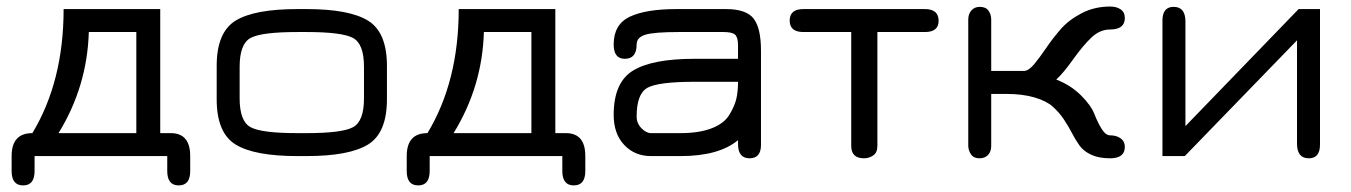

<svg xmlns="http://www.w3.org/2000/svg" viewBox="-20 -478 4137 588"><path d="M85.9 45.9V0H492.2V45.9C492.2 75.2 503.9 89.8 527.3 89.8C550.8 89.8 562.5 75.2 562.5 45.9V0C562.5 -46.9 542.6 -70.3 502.9 -70.3H470.7V-450.2H174.8C174.8 -302.4 142.9 -175.8 79.1 -70.3C36.8 -70.3 15.6 -46.9 15.6 0V45.9C15.6 75.2 27.3 89.8 50.8 89.8C74.2 89.8 85.9 75.2 85.9 45.9ZM252 -379.9H397.5V-70.3H159.2C217.8 -165.4 248.7 -268.6 252 -379.9Z M918.9 0C1006.2 0 1069 -11.9 1107.4 -35.6C1145.8 -59.4 1165 -105.5 1165 -173.8V-276.4C1165 -344.7 1145.8 -390.8 1107.4 -414.6C1069 -438.3 1006.2 -450.2 918.9 -450.2H890.6C802.7 -450.2 739.6 -438.3 701.2 -414.6C662.8 -390.8 643.6 -344.7 643.6 -276.4V-173.8C643.6 -105.5 662.8 -59.4 701.2 -35.6C739.6 -11.9 802.7 0 890.6 0ZM890.6 -70.3C817.7 -70.3 770 -76.3 747.6 -88.4C725.1 -100.4 713.9 -129.9 713.9 -176.8V-273.4C713.9 -320.3 725.1 -349.8 747.6 -361.8C770 -373.9 817.7 -379.9 890.6 -379.9H918.9C991.2 -379.9 1038.6 -373.9 1061 -361.8C1083.5 -349.8 1094.7 -320.3 1094.7 -273.4V-176.8C1094.7 -129.9 1083.5 -100.4 1061 -88.4C1038.6 -76.3 991.2 -70.3 918.9 -70.3Z M1295.9 45.9V0H1702.1V45.9C1702.1 75.2 1713.9 89.8 1737.3 89.8C1760.7 89.8 1772.5 75.2 1772.5 45.9V0C1772.5 -46.9 1752.6 -70.3 1712.9 -70.3H1680.7V-450.2H1384.8C1384.8 -302.4 1352.9 -175.8 1289.1 -70.3C1246.7 -70.3 1225.6 -46.9 1225.6 0V45.9C1225.6 75.2 1237.3 89.8 1260.7 89.8C1284.2 89.8 1295.9 75.2 1295.9 45.9ZM1461.9 -379.9H1607.4V-70.3H1369.1C1427.7 -165.4 1458.7 -268.6 1461.9 -379.9Z M2106.4 -297.9C2020.5 -297.9 1957.8 -285.8 1918.5 -261.7C1879.1 -237.6 1859.4 -192.4 1859.4 -126C1859.4 -87.6 1870.1 -57 1891.6 -34.2C1913.1 -11.4 1940.4 0 1973.6 0H2064.5C2142.6 0 2201.2 -16.3 2240.2 -48.8V-37.1C2240.2 -7.8 2252 6.8 2275.4 6.8C2298.8 6.8 2310.5 -6.8 2310.5 -34.2V-323.2C2310.5 -368.8 2303.1 -401.4 2288.1 -420.9C2273.1 -440.4 2244.8 -450.2 2203.1 -450.2H2051.8C1989.3 -450.2 1941.6 -442.4 1908.7 -426.8C1875.8 -411.1 1859.4 -382.8 1859.4 -341.8C1859.4 -312.5 1870.8 -297.9 1893.6 -297.9C1917.6 -297.9 1929.7 -312.5 1929.7 -341.8C1929.7 -356.1 1938.5 -366 1956.1 -371.6C1973.6 -377.1 2007.8 -379.9 2058.6 -379.9H2196.3C2213.9 -379.9 2225.6 -377.1 2231.4 -371.6C2237.3 -366 2240.2 -355.1 2240.2 -338.9V-297.9ZM2240.2 -227.5C2240.2 -207.4 2238.4 -189.8 2234.9 -174.8C2231.3 -159.8 2224.1 -143.6 2213.4 -126C2202.6 -108.4 2184.6 -94.7 2159.2 -85C2133.8 -75.2 2102.2 -70.3 2064.5 -70.3H1973.6C1963.9 -70.3 1954.1 -75.4 1944.3 -85.4C1934.6 -95.5 1929.7 -107.4 1929.7 -121.1C1929.7 -168 1940.9 -197.4 1963.4 -209.5C1985.8 -221.5 2033.5 -227.5 2106.4 -227.5Z M2812.5 -450.2H2440.4C2412.4 -450.2 2398.4 -438.5 2398.4 -415C2398.4 -391.6 2412.4 -379.9 2440.4 -379.9H2586.9V-31.2C2586.9 -5.9 2599.9 6.8 2626 6.8C2636.4 6.8 2645.8 3.9 2654.3 -2C2662.8 -7.8 2667 -17.6 2667 -31.2V-379.9H2812.5C2840.5 -379.9 2854.5 -391.3 2854.5 -414.1C2854.5 -438.2 2840.5 -450.2 2812.5 -450.2Z M3015.6 -260.7V-418C3015.6 -428.4 3012.9 -437.5 3007.3 -445.3C3001.8 -453.1 2992.8 -457 2980.5 -457C2970.1 -457 2961.6 -453.5 2955.1 -446.3C2948.6 -439.1 2945.3 -429.7 2945.3 -418V-32.2C2945.3 -22.5 2948.1 -13.5 2953.6 -5.4C2959.1 2.8 2967.8 6.8 2979.5 6.8C2990.6 6.8 2999.3 3.4 3005.9 -3.4C3012.4 -10.3 3015.6 -19.5 3015.6 -31.2V-190.4H3060.5C3094.4 -190.4 3123.5 -186.8 3147.9 -179.7C3172.4 -172.5 3191.1 -163.1 3204.1 -151.4C3217.1 -139.6 3228.4 -126.8 3237.8 -112.8C3247.2 -98.8 3255.5 -84.8 3262.7 -70.8C3269.9 -56.8 3277.7 -43.9 3286.1 -32.2C3294.6 -20.5 3306.6 -11.1 3322.3 -3.9C3337.9 3.3 3357.1 6.8 3379.9 6.8C3409.8 6.8 3424.8 -4.9 3424.8 -28.3C3424.8 -39.4 3420.6 -48 3412.1 -54.2C3403.6 -60.4 3392.9 -63.5 3379.9 -63.5C3370.8 -63.5 3362.1 -70 3354 -83C3345.9 -96 3338.4 -111.3 3331.5 -128.9C3324.7 -146.5 3311 -165.5 3290.5 -186C3270 -206.5 3244.8 -222.7 3214.8 -234.4C3229.2 -247.4 3246.4 -268.1 3266.6 -296.4C3286.8 -324.7 3305.5 -347 3322.8 -363.3C3340 -379.6 3359 -387.7 3379.9 -387.7C3409.8 -387.7 3424.8 -399.4 3424.8 -422.9C3424.8 -434.6 3420.6 -443.4 3412.1 -449.2C3403.6 -455.1 3392.9 -458 3379.9 -458C3348 -458 3318.8 -451.2 3292.5 -437.5C3266.1 -423.8 3244.6 -407.4 3228 -388.2C3211.4 -369 3196.6 -349.8 3183.6 -330.6C3170.6 -311.4 3158.4 -294.9 3147 -281.2C3135.6 -267.6 3125 -260.7 3115.2 -260.7Z M4022.5 -450.2H3957L3610.4 -91.8V-412.1C3610.4 -442.1 3598.3 -457 3574.2 -457C3551.4 -457 3540 -443 3540 -415V0H3608.4L3952.1 -354.5V-38.1C3952.1 -8.1 3964.2 6.8 3988.3 6.8C4011.1 6.8 4022.5 -7.2 4022.5 -35.2Z"/></svg>

Font: Jura
Style: DemiBold
Weight: 600
Version: Version 2.5.1